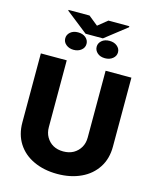

<svg xmlns="http://www.w3.org/2000/svg" viewBox="-149 -1150 1023 1260"><g transform="rotate(15 362.5 -520.5)"><path d="M495.1 -273.4V-727.1H670.4V-258.3Q670.4 -176.3 631.8 -116.7Q592.3 -55.7 523.9 -23.9Q453.6 9.3 362.8 9.3Q271.5 9.3 201.2 -23.9Q131.8 -56.2 93.3 -116.7Q55.2 -176.8 55.2 -258.3V-727.1H231V-273.4Q231 -235.4 247.6 -206.5Q265.1 -176.3 293.5 -160.2Q323.2 -143.6 362.8 -143.6Q402.3 -143.6 432.1 -160.2Q461.4 -177.2 478.5 -206.5Q495.1 -235.4 495.1 -273.4ZM184.1 -864.7Q184.1 -889.2 204.1 -906.7Q224.1 -923.8 255.9 -923.8Q288.6 -923.8 308.6 -906.7Q328.6 -889.2 328.6 -864.7Q328.6 -838.9 308.1 -822.3Q287.1 -805.2 255.9 -805.2Q225.6 -805.2 204.6 -822.3Q184.1 -838.9 184.1 -864.7ZM397.5 -864.7Q397.5 -888.7 417.5 -906.2Q437.5 -923.3 469.7 -923.3Q501.5 -923.3 521.5 -906.7Q542.5 -889.6 542.5 -864.7Q542.5 -839.4 521.5 -822.3Q500.5 -805.2 469.7 -805.2Q436.5 -805.2 417.5 -822.3Q397.5 -839.8 397.5 -864.7ZM156.7 -1049.8H299.3L363.8 -998L427.7 -1049.8H569.8V-1042.5L422.9 -927.7H305.2L156.7 -1044.4Z"/></g></svg>

Font: My Font
Style: Regular
Weight: 500
Designer: Rasmus Andersson
Foundry: rsms
Version: Version 0.001